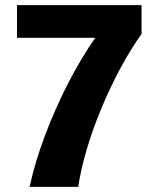

<svg xmlns="http://www.w3.org/2000/svg" viewBox="-20 -718 623 746"><path d="M530 -698H46V-571H350Q296 -494 245.5 -396Q195 -298 155.5 -193.5Q116 -89 95 8H284Q294 -61 318 -141Q342 -221 376 -302Q410 -383 449.5 -456Q489 -529 530 -586Z"/></svg>

Font: Repo Bold
Style: Bold
Weight: 700
Designer: Stefan Peev
Foundry: Context Ltd
Version: Version 1.502